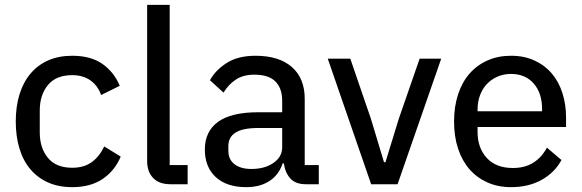

<svg xmlns="http://www.w3.org/2000/svg" viewBox="-20 -760 2400 792"><path d="M278 12Q222 12 179 -7Q136 -26 106 -61Q76 -96 60.5 -146.5Q45 -197 45 -259Q45 -321 60.5 -371Q76 -421 106 -456.5Q136 -492 179 -511Q222 -530 278 -530Q355 -530 403 -496Q451 -462 474 -406L397 -368Q384 -406 353.5 -428Q323 -450 278 -450Q211 -450 177.5 -409Q144 -368 144 -304V-214Q144 -150 177.5 -109Q211 -68 278 -68Q326 -68 358 -91Q390 -114 410 -156L478 -114Q453 -55 403 -21.5Q353 12 278 12Z M684 0Q636 0 611.5 -26Q587 -52 587 -95V-740H680V-79H754V0Z M1242 0Q1199 0 1177.5 -24Q1156 -48 1151 -86H1146Q1130 -38 1091 -13Q1052 12 996 12Q915 12 870 -29.5Q825 -71 825 -143Q825 -218 879.5 -257.5Q934 -297 1046 -297H1144V-344Q1144 -396 1116 -424Q1088 -452 1029 -452Q983 -452 952.5 -431.5Q922 -411 902 -378L846 -429Q869 -471 915.5 -500.5Q962 -530 1034 -530Q1131 -530 1184 -483.5Q1237 -437 1237 -352V-79H1295V0ZM1017 -63Q1072 -63 1108 -88Q1144 -113 1144 -152V-232H1045Q981 -232 951.5 -213Q922 -194 922 -158V-138Q922 -102 947.5 -82.5Q973 -63 1017 -63Z M1511 0 1332 -518H1425L1510 -270L1564 -91H1570L1625 -270L1711 -518H1800L1620 0Z M2088 12Q2034 12 1990.5 -7.5Q1947 -27 1916.5 -62Q1886 -97 1869.5 -147Q1853 -197 1853 -259Q1853 -320 1869.5 -370.5Q1886 -421 1916.5 -456Q1947 -491 1990.5 -510.5Q2034 -530 2088 -530Q2142 -530 2184.5 -510.5Q2227 -491 2256 -457Q2285 -423 2300 -376Q2315 -329 2315 -275V-236H1950V-215Q1950 -150 1988 -108.5Q2026 -67 2096 -67Q2145 -67 2180 -89Q2215 -111 2236 -151L2296 -100Q2269 -49 2215 -18.5Q2161 12 2088 12ZM2088 -455Q2058 -455 2032.5 -444Q2007 -433 1988.5 -413.5Q1970 -394 1960 -367Q1950 -340 1950 -308V-301H2216V-311Q2216 -376 2181.5 -415.5Q2147 -455 2088 -455Z"/></svg>

Font: IBM Plex Sans Text
Style: Regular
Weight: 450
Designer: Mike Abbink, Paul van der Laan, Pieter van Rosmalen
Foundry: Bold Monday
Version: Version 3.005